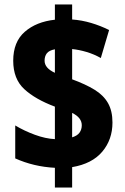

<svg xmlns="http://www.w3.org/2000/svg" viewBox="-20 -779 560 857"><path d="M225 -30Q130 -35 48 -72V-219Q88 -195 135.5 -177.5Q183 -160 225 -158V-303Q137 -336 88 -381.5Q39 -427 39 -508Q39 -592 90.5 -637Q142 -682 225 -691V-759H302V-692Q345 -689 387 -676.5Q429 -664 467 -645L430 -520Q400 -537 366.5 -547Q333 -557 302 -560V-425Q362 -403 402 -378.5Q442 -354 462 -319Q482 -284 482 -232Q482 -156 436.5 -102Q391 -48 302 -33V58H225ZM225 -559Q199 -554 189 -541Q179 -528 179 -508Q179 -475 225 -454ZM302 -166Q325 -173 335 -187Q345 -201 345 -220Q345 -254 302 -275Z"/></svg>

Font: Noto Sans Kannada Condensed Black
Style: Regular
Weight: 900
Width: 3
Designer: Jelle Bosma - Monotype Design Team
Foundry: Monotype Imaging Inc.
Version: Version 2.005; ttfautohint (v1.8.4.7-5d5b)